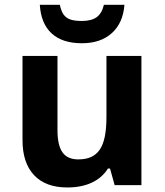

<svg xmlns="http://www.w3.org/2000/svg" viewBox="-20 -783 697 812"><path d="M75.2 -190.4V-546.4H223.1V-231.9Q223.1 -168.9 244.1 -138.9Q265.1 -108.9 311 -108.9Q342.3 -108.9 364.5 -118.7Q386.7 -128.4 401.4 -149.4Q416 -170.4 423.1 -204.8Q430.2 -239.3 430.2 -289.1V-546.4H578.1V0H464.8L445.3 -70.3H436.5Q412.1 -31.2 368.4 -10.7Q324.7 9.8 264.6 9.8Q173.3 9.8 124.3 -42Q75.2 -93.8 75.2 -190.4ZM148.4 -762.7H232.9Q238.8 -735.8 249 -721.4Q259.3 -707 277.3 -700.7Q295.4 -694.3 326.2 -694.3Q366.7 -694.3 388.9 -710.4Q411.1 -726.6 419.4 -762.7H506.3Q500.5 -686 453.1 -643.1Q405.8 -600.1 326.2 -600.1Q243.7 -600.1 198.5 -641.6Q153.3 -683.1 148.4 -762.7Z"/></svg>

Font: Viking Open Sans
Style: Bold
Weight: 700
Foundry: Ascender Corporation
Version: Version 2.001